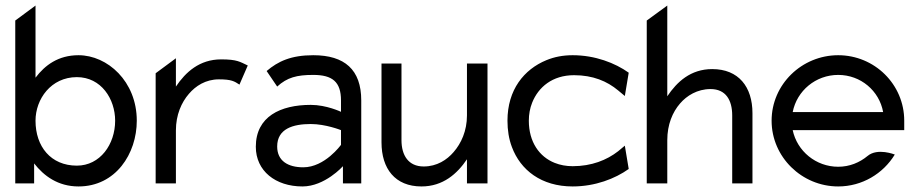

<svg xmlns="http://www.w3.org/2000/svg" viewBox="-20 -661 3313 692"><path d="M35 0H103V-72C138 -27 189 11 263 11C397 11 473 -107 473 -226C473 -368 367 -462 263 -462C190 -462 142 -426 108 -381V-641L35 -587ZM108 -226C108 -304 164 -383 257 -383C345 -383 395 -304 395 -226C395 -141 341 -64 257 -64C163 -64 108 -133 108 -226Z M541 0H614V-191C614 -247 634 -292 661 -323C685 -351 721 -375 769 -375C814 -375 825 -368 843 -356L873 -425C845 -438 835 -447 777 -447C699 -447 649 -401 614 -349V-451L541 -397Z M902 -132C902 -45 973 11 1070 11C1151 11 1216 -62 1216 -62V0H1282V-299C1282 -410 1222 -462 1109 -462C1029 -462 982 -440 941 -405L979 -349C1015 -382 1050 -391 1109 -391C1178 -391 1209 -366 1209 -299V-258C1209 -258 1157 -283 1100 -283C991 -283 902 -241 902 -132ZM979 -133C979 -197 1036 -214 1100 -214C1154 -214 1209 -192 1209 -192V-139C1209 -139 1151 -58 1073 -58C1018 -58 979 -81 979 -133Z M1355 -148C1355 -53 1404 11 1499 11C1577 11 1628 -35 1663 -87V0H1737V-432H1663V-245C1663 -189 1642 -144 1615 -113C1591 -85 1555 -61 1507 -61C1452 -61 1427 -101 1427 -156V-432H1355Z M2049 -390C2117 -390 2168.1 -368.3 2208 -335L2232 -315L2246 -399C2197 -434 2125 -462 2044 -462C2009 -462 1978 -456 1949 -444C1869 -411 1809 -338 1809 -226C1809 -192 1814 -160 1825 -131C1856 -48 1931 11 2044 11C2125 11 2197 -17 2246 -52L2232 -136L2208 -116C2167 -84 2112 -62 2044 -62C2021 -62 1999 -66 1979 -74C1924 -96 1886 -149 1886 -226C1886 -249 1890 -271 1898 -291C1920.5 -347.2 1971 -390 2049 -390Z M2311 0H2385V-156C2385 -212 2404 -257 2431 -288C2455 -316 2493 -340 2541 -340C2596 -340 2619 -300 2619 -245V0H2692V-253C2692 -348 2642 -412 2547 -412C2469 -412 2420 -366 2385 -314V-641L2311 -587Z M2761 -226C2761 -95 2870 11 3001 11C3087 11 3163 -35 3205 -104C3205 -104 3143 -129 3107 -99C3078 -75 3042 -60 3001 -60C2921 -60 2853 -116 2837 -192H3239V-226C3239 -357 3132 -462 3001 -462C2870 -462 2761 -357 2761 -226ZM2837 -257C2852 -334 2920 -391 3001 -391C3082 -391 3149 -334 3163 -257Z"/></svg>

Font: Charger Sport
Style: Regular
Weight: 400
Designer: Jasper
Foundry: Cannot Into Space Fonts
Version: Version 1.1